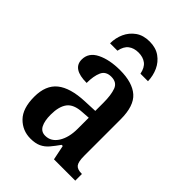

<svg xmlns="http://www.w3.org/2000/svg" viewBox="-223 -849 956 956"><g transform="rotate(45 255.0 -371.0)"><path d="M174 10Q118 10 79 -29.5Q40 -69 40 -151Q40 -232 88 -270.5Q136 -309 234 -313L305 -316V-373Q305 -428 293 -460.5Q281 -493 241 -493Q203 -493 189.5 -463Q176 -433 176 -384Q76 -384 76 -449Q76 -498 125.5 -522.5Q175 -547 249 -547Q336 -547 380 -508.5Q424 -470 424 -376V-118Q424 -77 435.5 -62Q447 -47 477 -47H480V0H330L314 -78H306Q287 -51 270 -31Q253 -11 230.5 -0.5Q208 10 174 10ZM216 -52Q257 -52 281.5 -91Q306 -130 306 -191V-269L263 -266Q206 -263 183.5 -233Q161 -203 161 -146Q161 -102 174 -77Q187 -52 216 -52ZM119 -606Q119 -644 134 -677Q149 -710 178.5 -731Q208 -752 252 -752Q296 -752 325.5 -731Q355 -710 370 -677Q385 -644 386 -606H333Q326 -642 305 -658Q284 -674 252 -674Q220 -674 199 -658Q178 -642 171 -606Z"/></g></svg>

Font: Noto Serif Condensed SemiBold
Style: Regular
Weight: 600
Width: 3
Designer: Monotype Design Team
Foundry: Monotype Imaging Inc.
Version: Version 2.013